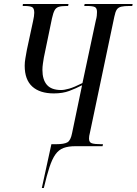

<svg xmlns="http://www.w3.org/2000/svg" viewBox="-20 -734 686 964"><path d="M190 210 238 -10H262Q302 -10 318.5 -19.5Q335 -29 342 -66L392 -306Q361 -290 328 -277.5Q295 -265 250 -265Q180 -265 142 -299.5Q104 -334 104 -404Q104 -422 107.5 -441.5Q111 -461 115 -484L146 -628Q152 -655 152 -670Q152 -692 141.5 -698Q131 -704 102 -704H94L95 -714H324L322 -704H315Q288 -704 274.5 -699.5Q261 -695 254 -682Q247 -669 241 -642L200 -444Q198 -432 195.5 -415Q193 -398 193 -383Q193 -334 215.5 -308Q238 -282 287 -282Q303 -282 327.5 -289Q352 -296 394 -317L461 -631Q465 -645 466 -655.5Q467 -666 467 -674Q467 -693 456.5 -698.5Q446 -704 415 -704H403L405 -714H646L644 -704H631Q604 -704 589 -700.5Q574 -697 566.5 -686Q559 -675 554 -650L432 -70Q429 -59 428 -51.5Q427 -44 427 -38Q427 -19 441.5 -14.5Q456 -10 487 -10H497L495 0H359Q323 0 299 9Q275 18 258.5 41Q242 64 228.5 105Q215 146 200 210Z"/></svg>

Font: Noto Serif Display ExtraCondensed
Style: Italic
Weight: 400
Width: 2
Italic angle: -12°
Designer: Monotype Design Team
Foundry: Monotype Imaging Inc.
Version: Version 2.009